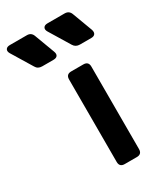

<svg xmlns="http://www.w3.org/2000/svg" viewBox="-353 -896 834 976"><g transform="rotate(-30 64.5 -408.0)"><path d="M79 0Q49 0 49 -30V-514Q49 -544 79 -544H150Q180 -544 180 -514V-30Q180 0 150 0ZM-36 -640Q-61 -640 -72 -660L-145 -780Q-154 -795 -148 -805.5Q-142 -816 -124 -816H-24Q1 -816 10 -792L54 -674Q60 -658 53.5 -649Q47 -640 30 -640ZM186 -640Q161 -640 149 -660L76 -780Q67 -795 73 -805.5Q79 -816 97 -816H197Q223 -816 232 -792L276 -674Q281 -658 274.5 -649Q268 -640 252 -640Z"/></g></svg>

Font: Pitagon Sans Text
Style: Bold
Weight: 700
Designer: Travis Tran
Foundry: Pitagon
Version: Version 1.001; ttfautohint (v1.8.4.7-5d5b);gftools[0.9.26]